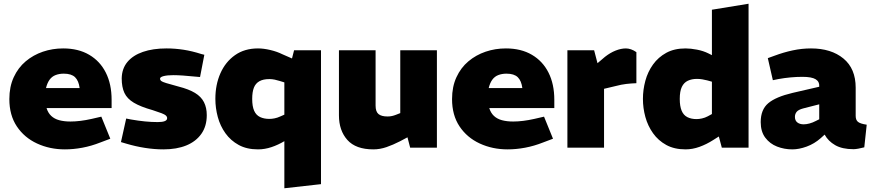

<svg xmlns="http://www.w3.org/2000/svg" viewBox="-20 -790 4666 1027"><path d="M327 9Q246 9 178 -22.5Q110 -54 70 -114Q30 -174 30 -260Q30 -326 53.5 -377Q77 -428 117.5 -462Q158 -496 209.5 -513.5Q261 -531 318 -531Q399 -531 457 -497Q515 -463 546 -401.5Q577 -340 577 -256V-212H229Q237 -186 254 -170Q271 -154 297 -147Q323 -140 357 -140Q382 -140 410.5 -143.5Q439 -147 470 -154L522 -166L570 -48L517 -28Q469 -9 421 0Q373 9 327 9ZM226 -319H406Q401 -358 381.5 -377Q362 -396 321 -396Q297 -396 277.5 -388.5Q258 -381 245.5 -364Q233 -347 226 -319Z M854 9Q806 9 755 1Q704 -7 654 -22L627 -30L655 -156L680 -151Q720 -144 755.5 -140.5Q791 -137 824 -137Q848 -137 861 -142Q874 -147 874 -158Q874 -166 867.5 -172Q861 -178 844 -184.5Q827 -191 796 -201Q732 -219 696 -240.5Q660 -262 645.5 -293Q631 -324 631 -371Q632 -423 661.5 -458.5Q691 -494 744.5 -512.5Q798 -531 871 -531Q916 -531 961.5 -524Q1007 -517 1057 -501L1073 -497L1050 -378L1027 -380Q988 -384 958 -386Q928 -388 907 -388Q875 -388 855.5 -383Q836 -378 836 -369Q836 -362 842 -357Q848 -352 869.5 -345.5Q891 -339 935 -327Q990 -313 1023 -293Q1056 -273 1071 -243.5Q1086 -214 1086 -174Q1086 -115 1057 -74Q1028 -33 976.5 -12Q925 9 854 9Z M1360 9Q1300 9 1257 -14.5Q1214 -38 1186 -77Q1158 -116 1145 -164Q1132 -212 1132 -261Q1132 -337 1159 -398Q1186 -459 1237 -495Q1288 -531 1360 -531Q1390 -531 1426 -522.5Q1462 -514 1490 -500L1554 -472L1515 -345L1476 -357Q1464 -361 1449.5 -364Q1435 -367 1421 -367Q1388 -367 1367.5 -355.5Q1347 -344 1338 -321Q1329 -298 1329 -261Q1329 -221 1339.5 -197.5Q1350 -174 1371 -164Q1392 -154 1421 -154Q1434 -154 1449 -157Q1464 -160 1479 -167L1504 -178L1554 -65L1503 -36Q1468 -15 1432 -3Q1396 9 1360 9ZM1501 217V-390L1528 -423L1553 -521H1697V195Z M1977 9Q1883 9 1838 -41.5Q1793 -92 1793 -173V-521H1989V-225Q1989 -193 2004.5 -180Q2020 -167 2053 -167Q2066 -167 2077 -169.5Q2088 -172 2098 -176L2121 -185V-521H2317V0H2174L2149 -96L2185 -69L2119 -34Q2082 -15 2047 -3Q2012 9 1977 9Z M2695 9Q2614 9 2546 -22.5Q2478 -54 2438 -114Q2398 -174 2398 -260Q2398 -326 2421.5 -377Q2445 -428 2485.5 -462Q2526 -496 2577.5 -513.5Q2629 -531 2686 -531Q2767 -531 2825 -497Q2883 -463 2914 -401.5Q2945 -340 2945 -256V-212H2597Q2605 -186 2622 -170Q2639 -154 2665 -147Q2691 -140 2725 -140Q2750 -140 2778.5 -143.5Q2807 -147 2838 -154L2890 -166L2938 -48L2885 -28Q2837 -9 2789 0Q2741 9 2695 9ZM2594 -319H2774Q2769 -358 2749.5 -377Q2730 -396 2689 -396Q2665 -396 2645.5 -388.5Q2626 -381 2613.5 -364Q2601 -347 2594 -319Z M3015 0V-521H3158L3176 -452L3216 -486Q3244 -508 3273 -519.5Q3302 -531 3328 -531Q3341 -531 3355.5 -526Q3370 -521 3384 -511V-345Q3356 -344 3330 -341Q3304 -338 3274 -330L3211 -315V0Z M3647 9Q3587 9 3544 -14.5Q3501 -38 3473 -77.5Q3445 -117 3432 -164.5Q3419 -212 3419 -261Q3419 -310 3432 -358Q3445 -406 3473 -445Q3501 -484 3544 -507.5Q3587 -531 3647 -531Q3674 -531 3708 -524.5Q3742 -518 3770 -504L3788 -495V-738L3984 -770V0H3841L3825 -60L3795 -41Q3759 -18 3721.5 -4.5Q3684 9 3647 9ZM3616 -261Q3616 -222 3626 -198Q3636 -174 3656.5 -163.5Q3677 -153 3706 -153Q3719 -153 3735 -156.5Q3751 -160 3766 -168L3788 -180V-353L3763 -360Q3751 -363 3737 -365.5Q3723 -368 3708 -368Q3680 -368 3659 -358Q3638 -348 3627 -325Q3616 -302 3616 -261Z M4218 9Q4175 9 4136.5 -6Q4098 -21 4073.5 -53.5Q4049 -86 4049 -137Q4049 -204 4089.5 -238Q4130 -272 4219 -293L4362 -326V-328Q4364 -353 4343 -366Q4322 -379 4272 -379Q4241 -379 4208.5 -376Q4176 -373 4143 -367L4114 -361L4087 -479L4123 -492Q4171 -510 4220 -520.5Q4269 -531 4318 -531Q4426 -531 4491.5 -477Q4557 -423 4557 -321V-170Q4557 -148 4569.5 -138Q4582 -128 4616 -123L4603 -2Q4588 2 4572 5Q4556 8 4545 8Q4485 8 4447.5 -13.5Q4410 -35 4391 -70L4370 -51Q4336 -21 4295 -6Q4254 9 4218 9ZM4279 -125Q4293 -125 4310 -129.5Q4327 -134 4344 -143L4362 -152V-232L4276 -210Q4250 -203 4241 -191.5Q4232 -180 4232 -165Q4232 -145 4245 -135Q4258 -125 4279 -125Z"/></svg>

Font: REM Medium ExtraBold
Style: Regular
Weight: 800
Version: Version 1.005;gftools[0.9.28]